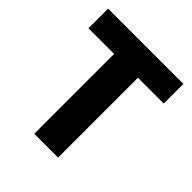

<svg xmlns="http://www.w3.org/2000/svg" viewBox="-195 -844 974 974"><g transform="rotate(45 292.0 -357.0)"><path d="M377 0H206V-573H22V-714H562V-573H377Z"/></g></svg>

Font: Noto Sans Syriac ExtraBold
Style: Regular
Weight: 800
Designer: Patrick Giasson and the Monotype Design Team
Foundry: Monotype Imaging Inc.
Version: Version 3.000; ttfautohint (v1.8.4.7-5d5b)